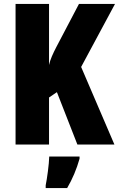

<svg xmlns="http://www.w3.org/2000/svg" viewBox="-20 -734 604 975"><path d="M561 0 392 -394 564 -714H381L266 -495C249 -462 235 -432 229 -404V-714H59V0H229V-239L269 -266L373 0ZM384 72V61H230C229 101 219 173 212 207V221H321C348 175 369 125 384 72Z"/></svg>

Font: Noto Sans Armenian ExtraCondensed Black
Style: Regular
Weight: 900
Width: 2
Designer: Monotype Design Team
Foundry: Monotype Imaging Inc.
Version: Version 2.008